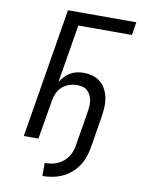

<svg xmlns="http://www.w3.org/2000/svg" viewBox="-100 -803 800 1073"><g transform="rotate(10 300.0 -266.5)"><path d="M217 202V128Q234 128 252 125.5Q270 123 287.5 115.5Q305 108 320 96Q335 84 346 68.5Q357 53 363 35.5Q369 18 372 0L404 -195Q407 -211 408 -227.5Q409 -244 406.5 -259.5Q404 -275 397 -289Q390 -303 379 -313.5Q368 -324 352.5 -328Q337 -332 320 -332Q298 -332 275.5 -324.5Q253 -317 235.5 -301Q218 -285 208.5 -263.5Q199 -242 196 -220L159 0H76L197 -735H585L573 -661H269L214 -331Q225 -348 239 -363Q253 -378 270.5 -388Q288 -398 307 -402Q326 -406 345 -406Q372 -406 397 -398.5Q422 -391 441 -375Q460 -359 471.5 -336.5Q483 -314 488 -288.5Q493 -263 491.5 -236.5Q490 -210 486 -183L456 0Q451 28 441.5 55Q432 82 415.5 106Q399 130 376 149.5Q353 169 326.5 180.5Q300 192 272 197Q244 202 217 202Z"/></g></svg>

Font: Iosevka Curly Extended
Style: Italic
Weight: 400
Width: 7
Italic angle: -9°
Monospace: yes
Designer: Belleve Invis
Foundry: Belleve Invis
Version: Version 11.1.0; ttfautohint (v1.8.3)